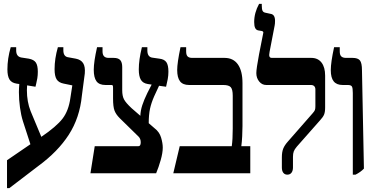

<svg xmlns="http://www.w3.org/2000/svg" viewBox="-20 -889 1918 985"><path d="M415 -512 400 -398Q389 -285 333 -198Q277 -111 176 -37L28 76H16V-67L136 -149L98 -266Q88 -297 82.5 -337.5Q77 -378 77 -416Q77 -434 79 -458L65 -460Q39 -464 28.5 -481.5Q18 -499 18 -533Q18 -588 35 -647H63V-630Q63 -599 89 -594L128 -588Q154 -583 164 -568Q174 -553 174 -521Q174 -503 171.5 -487.5Q169 -472 166 -461Q163 -450 162 -444L119 -451Q118 -443 118 -426Q118 -367 137 -319L192 -187Q270 -240 301 -280.5Q332 -321 341 -386L351 -451L307 -460Q281 -465 270.5 -482Q260 -499 260 -534Q260 -588 277 -647H305V-631Q305 -598 331 -595L369 -588Q395 -583 406.5 -565Q418 -547 415 -512Z M771 -395Q756 -361 749.5 -330.5Q743 -300 743 -257L773 -231Q798 -212 806.5 -183Q815 -154 815 -132Q815 -105 804.5 -68Q794 -31 781 0H444L466 -139H690Q696 -139 699 -144Q702 -149 702 -159Q702 -177 691 -188L594 -283Q575 -302 567.5 -321.5Q560 -341 560 -384V-438Q560 -447 558.5 -450Q557 -453 552 -453H521Q489 -453 475 -472Q461 -491 461 -531Q461 -572 478 -647H506V-625Q506 -592 537 -592H563Q587 -592 597 -580.5Q607 -569 607 -545V-426Q607 -397 616 -379.5Q625 -362 655 -334L700 -295Q701 -322 710 -349.5Q719 -377 736 -412L758 -455L738 -458Q713 -462 702.5 -480Q692 -498 692 -533Q692 -582 708 -647H736V-630Q736 -596 763 -593L798 -588Q823 -585 833.5 -570Q844 -555 844 -521Q844 -502 840.5 -483Q837 -464 832 -444L796 -449Z M902 -139H1169Q1174 -174 1174 -229V-398Q1174 -430 1164 -441.5Q1154 -453 1125 -453H950Q918 -453 903.5 -472Q889 -491 889 -530Q889 -566 906 -647H935V-625Q935 -607 942.5 -599.5Q950 -592 966 -592H1132Q1177 -592 1200.5 -558.5Q1224 -525 1224 -463V-242Q1224 -219 1222.5 -190Q1221 -161 1218 -139H1264V0H869Z M1426 -30V-82Q1426 -109 1433 -126.5Q1440 -144 1457 -163L1584 -308Q1593 -318 1595.5 -324.5Q1598 -331 1598 -344V-430Q1598 -441 1592 -447Q1586 -453 1575 -453H1346Q1324 -453 1309.5 -471Q1295 -489 1295 -514Q1295 -536 1309 -610.5Q1323 -685 1330 -717L1331 -722Q1331 -728 1323 -730L1305 -733Q1294 -735 1289 -745.5Q1284 -756 1284 -776Q1284 -823 1309 -869H1323V-860Q1323 -842 1327 -833.5Q1331 -825 1345 -823L1368 -818Q1391 -815 1391 -782Q1391 -767 1389 -758L1363 -623L1361 -607Q1361 -592 1374 -592H1577Q1611 -592 1629.5 -568Q1648 -544 1648 -501V-338Q1648 -314 1642.5 -301Q1637 -288 1623 -273L1503 -137Q1491 -123 1487 -112Q1483 -101 1483 -84V-30Q1483 -13 1475.5 -3Q1468 7 1454 7Q1441 7 1433.5 -2.5Q1426 -12 1426 -30Z M1790 -412Q1790 -437 1785.5 -445Q1781 -453 1764 -453H1738Q1707 -453 1692 -471.5Q1677 -490 1677 -529Q1677 -569 1694 -647H1723V-625Q1723 -607 1731 -599.5Q1739 -592 1755 -592H1789Q1816 -592 1826.5 -579Q1837 -566 1837 -528L1847 -24Q1830 -6 1804 7H1790Z"/></svg>

Font: Noto Serif Hebrew Cond
Style: Bold
Weight: 700
Width: 3
Designer: Monotype Design Team
Foundry: Monotype Imaging Inc.
Version: Version 1.000